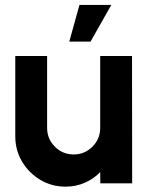

<svg xmlns="http://www.w3.org/2000/svg" viewBox="-20 -720 579 754"><path d="M40 -184.5V-500H165V-218Q165 -174.5 195.5 -144Q226 -113.5 269.5 -113.5Q312.5 -113.5 343 -144Q373.5 -174.5 373.5 -218V-500H498.5L499 0H374L373.5 -44Q348 -17.5 312.8 -2.2Q277.5 13 237.5 13Q183 13 138.2 -13.8Q93.5 -40.5 66.8 -85.2Q40 -130 40 -184.5ZM252 -556.5 292 -700.5H417L335.5 -556.5Z"/></svg>

Font: Urbanist
Style: Bold
Weight: 700
Designer: Corey Hu
Foundry: Corey Hu
Version: Version 1.330; ttfautohint (v1.8.4.7-5d5b)